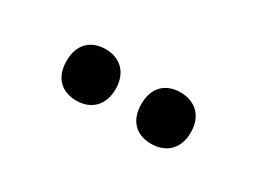

<svg xmlns="http://www.w3.org/2000/svg" viewBox="-26 -897 568 427"><g transform="rotate(30 258.5 -683.0)"><path d="M101 -683C101 -639 127 -617 164 -617C200 -617 227 -640 227 -683C227 -726 200 -749 164 -749C127 -749 101 -727 101 -683ZM293 -683C293 -640 318 -617 356 -617C393 -617 420 -640 420 -683C420 -726 393 -749 356 -749C319 -749 293 -727 293 -683Z"/></g></svg>

Font: Noto Sans Thai Looped Condensed
Style: Bold
Weight: 700
Width: 3
Designer: Sasikarn Vongin, Ben Mitchell
Foundry: The Fontpad Ltd
Version: Version 1.001